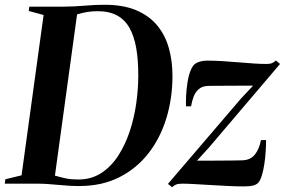

<svg xmlns="http://www.w3.org/2000/svg" viewBox="-38 -771 1196 806"><path d="M85 -743H229.5Q275.5 -743.5 318.2 -747.2Q361 -751 400.5 -751Q479.5 -751 534.2 -727.8Q589 -704.5 622.5 -663.5Q656 -622.5 671 -568.5Q686 -514.5 686 -452.5Q686 -359.5 660.8 -276Q635.5 -192.5 585.8 -128.2Q536 -64 463 -27Q390 10 294 10Q271 10 248.8 8.5Q226.5 7 204.8 5Q183 3 161.5 1.5Q140 0 117.5 0H-18L-15.5 -18.5L52.5 -35L145 -708L82.5 -725ZM190 -15 157.5 -41Q182.5 -37 201 -31.5Q219.5 -26 240 -21.8Q260.5 -17.5 291 -17.5Q345 -17.5 386.5 -44.2Q428 -71 457.5 -116.2Q487 -161.5 506 -218Q525 -274.5 533.8 -336Q542.5 -397.5 542.5 -454.5Q542.5 -519.5 533.8 -569.5Q525 -619.5 505.5 -654Q486 -688.5 453.2 -706.2Q420.5 -724 372 -724Q348.5 -724 329.2 -720.8Q310 -717.5 294.8 -713.2Q279.5 -709 269.5 -705L288 -728.5ZM1024.5 -411.5Q1012 -411.5 993.5 -411.5Q975 -411.5 953 -411.2Q931 -411 909.2 -411Q887.5 -411 869 -410.8Q850.5 -410.5 837.5 -410.5Q811.5 -410 796.8 -397.2Q782 -384.5 774.8 -365Q767.5 -345.5 764 -324.5H743Q742 -341 743.2 -368.2Q744.5 -395.5 749 -424.5Q753.5 -453.5 762.5 -476Q771.5 -498.5 785.5 -506Q790.5 -509 802.2 -512.8Q814 -516.5 832 -516.5Q860.5 -516.5 894.2 -514.5Q928 -512.5 962.2 -509.5Q996.5 -506.5 1027 -504.5Q1057.5 -502.5 1079 -502.5Q1094 -502.5 1102 -505.2Q1110 -508 1120.5 -517L1137.5 -502.5L839 -151.5L789 -96.5Q807 -96.5 832.8 -96.5Q858.5 -96.5 886 -96.8Q913.5 -97 938.2 -97.2Q963 -97.5 979.5 -98Q1013.5 -99 1032 -122.2Q1050.5 -145.5 1057.5 -183H1079Q1079 -160.5 1077.2 -133.8Q1075.5 -107 1071.5 -81Q1067.5 -55 1061.2 -34.5Q1055 -14 1046 -3.5Q1038.5 4 1024.8 7.8Q1011 11.5 985 11.5Q956 11.5 919.8 9.8Q883.5 8 846.8 5.8Q810 3.5 778.8 1.8Q747.5 0 728 0Q711 0 701.8 3.5Q692.5 7 684.5 15L667 1L973 -356.5Z"/></svg>

Font: Merriweather 144pt SemiBold
Style: Italic
Weight: 600
Italic angle: -7.8°
Version: Version 2.101